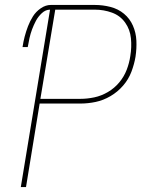

<svg xmlns="http://www.w3.org/2000/svg" viewBox="-20 -755 616 775"><path d="M64 0H85L140 -337H304Q335 -337 366 -343.5Q397 -350 426 -367Q455 -384 477 -409.5Q499 -435 510.5 -465.5Q522 -496 527 -526Q532 -559 530.5 -591Q529 -623 516.5 -651.5Q504 -680 480.5 -699.5Q457 -719 426 -727Q395 -735 363 -735H185Q164 -735 144.5 -721.5Q125 -708 113 -689Q101 -670 93 -649Q85 -628 79.5 -607Q74 -586 71 -565H92Q95 -583 99 -601Q103 -619 109.5 -636.5Q116 -654 125 -671Q134 -688 149 -702Q164 -716 182 -716ZM304 -356H143L203 -716H363Q399 -716 432 -704Q465 -692 485 -664Q505 -636 508.5 -600.5Q512 -565 506 -529Q502 -501 491.5 -473.5Q481 -446 461.5 -422.5Q442 -399 415.5 -383.5Q389 -368 360.5 -362Q332 -356 304 -356Z"/></svg>

Font: Iosevka Sparkle Thin
Style: Italic
Weight: 100
Italic angle: -9°
Designer: Belleve Invis
Foundry: Belleve Invis
Version: Version 4.5.0; ttfautohint (v1.8.3)